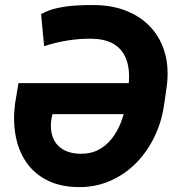

<svg xmlns="http://www.w3.org/2000/svg" viewBox="-20 -741 716 771"><path d="M358.4 -720.7Q431.6 -720.2 489.7 -696.5Q547.9 -672.9 586.9 -629.6Q626 -586.4 642.6 -526.6Q659.2 -466.8 649.4 -393.1L638.2 -315.4Q628.4 -250 599.6 -190.4Q570.8 -130.9 525.6 -85.4Q480.5 -40 421.1 -14.2Q361.8 11.7 291.5 10.3Q218.8 8.8 167 -18.3Q115.2 -45.4 84.2 -91.6Q53.2 -137.7 42.5 -197.5Q31.7 -257.3 40.5 -325.2L54.2 -407.2H537.6L516.1 -282.7H190.9L187 -266.1Q181.6 -234.9 186.8 -208.7Q191.9 -182.6 206.5 -163.8Q221.2 -145 245.6 -134.5Q270 -124 302.2 -123.5Q342.8 -122.6 374 -138.7Q405.3 -154.8 427.7 -182.9Q450.2 -210.9 464.1 -245.6Q478 -280.3 483.9 -315.4L495.6 -393.6Q501 -434.6 495.8 -469.2Q490.7 -503.9 473.4 -529.8Q456.1 -555.7 425.8 -570.1Q395.5 -584.5 350.6 -585.4Q301.3 -586.4 252.4 -578.6Q203.6 -570.8 157.2 -555.7L145 -684.1Q174.8 -701.2 211.9 -709Q249 -716.8 287.4 -719Q325.7 -721.2 358.4 -720.7Z"/></svg>

Font: Roboto ExtraBold
Style: Italic
Weight: 800
Designer: Christian Robertson
Foundry: Google
Version: Version 3.009; 2024